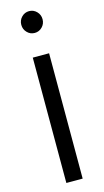

<svg xmlns="http://www.w3.org/2000/svg" viewBox="-139 -962 542 1005"><g transform="rotate(-15 132.0 -459.5)"><path d="M176.3 -679.2V0H87.9V-679.2ZM91.1 -818.6Q74.2 -835.9 74.2 -860.4Q74.2 -884.8 91.1 -902.1Q107.9 -919.4 131.8 -919.4Q155.8 -919.4 172.6 -902.1Q189.5 -884.8 189.5 -860.4Q189.5 -835.9 172.6 -818.6Q155.8 -801.3 131.8 -801.3Q107.9 -801.3 91.1 -818.6Z"/></g></svg>

Font: Molengo
Style: Regular
Weight: 400
Designer: moyogo
Foundry: moyogo
Version: Version 0.11; ttfautohint (v0.8) -G 32 -r 16 -x